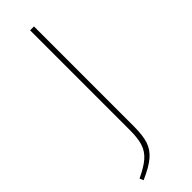

<svg xmlns="http://www.w3.org/2000/svg" viewBox="-264 -693 805 805"><g transform="rotate(-45 139.0 -290.5)"><path d="M161 -87Q161 -35 150.5 -3Q140 29 112.5 52.5Q85 76 30 100L23 83Q70 61 94.5 39.5Q119 18 128.5 -11.5Q138 -41 138 -89V-681H161Z"/></g></svg>

Font: Fira Sans Thin
Style: Regular
Weight: 100
Designer: bBox Type GmbH & Carrois Corporate GbR & Edenspiekermann AG
Foundry: bBox Type GmbH & Carrois Corporate GbR & Edenspiekermann AG
Version: Version 4.301